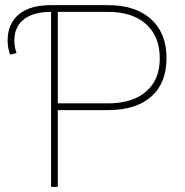

<svg xmlns="http://www.w3.org/2000/svg" viewBox="-20 -731 723 751"><path d="M206.1 -300.3V0H179.7V-684.6Q110.8 -684.6 73.5 -655.5Q36.1 -626.5 36.1 -571.8Q36.1 -546.9 44.9 -523.4L19.5 -517.1Q9.8 -545.4 9.8 -571.8Q9.8 -637.7 53.2 -674.3Q96.7 -710.9 179.7 -710.9H401.9Q510.7 -710.9 571 -656Q631.3 -601.1 631.3 -503.4Q631.3 -406.7 572.5 -354Q513.7 -301.3 405.3 -300.3ZM206.1 -326.7H401.9Q498 -326.7 551.5 -373Q605 -419.4 605 -502.4Q605 -588.4 551.5 -636.5Q498 -684.6 401.9 -684.6H206.1Z"/></svg>

Font: Roboto Thin
Style: Regular
Weight: 250
Designer: Google
Version: Version 2.134; 2016